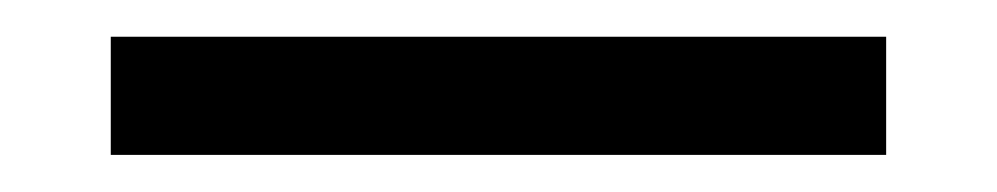

<svg xmlns="http://www.w3.org/2000/svg" viewBox="-20 -432 540 104"><path d="M40 -412.1H460V-348.1H40Z"/></svg>

Font: BIZ UDMincho
Style: Bold
Weight: 700
Monospace: yes
Designer: TypeBank Co., Ltd.
Foundry: Morisawa Inc.
Version: Version 1.06